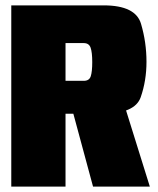

<svg xmlns="http://www.w3.org/2000/svg" viewBox="-20 -695 590 715"><path d="M22 0H224V-271.5H362Q482.5 -271.5 504 -333Q525.5 -394.5 525.5 -465Q525.5 -537.5 505.2 -606.2Q485 -675 366 -675H22ZM326.5 0H538L438 -320.5L243 -309ZM224 -394V-534.5H292Q311.5 -534.5 317.5 -517.2Q323.5 -500 323.5 -463.5Q323.5 -428.5 318 -411.2Q312.5 -394 292 -394Z"/></svg>

Font: Anybody Condensed Black
Style: Regular
Weight: 900
Width: 3
Designer: Tyler Finck
Foundry: Etcetera Type Company
Version: Version 1.113;gftools[0.9.25]